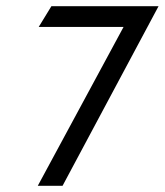

<svg xmlns="http://www.w3.org/2000/svg" viewBox="-20 -600 532 620"><path d="M105 -513H379L102 0H182L492 -580H146Z"/></svg>

Font: Charger Pro
Style: NarObl
Weight: 400
Designer: Jasper
Foundry: Cannot Into Space Fonts
Version: Version 1.09